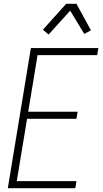

<svg xmlns="http://www.w3.org/2000/svg" viewBox="-20 -987 540 1007"><path d="M21 0 142 -735H496L490 -698H177L128 -401H387L381 -364H122L68 -37H381L375 0ZM235 -806 205 -831 327 -967H381L457 -828L422 -809L348 -931Z"/></svg>

Font: Iosevka SS18 Extralight
Style: Italic
Weight: 200
Italic angle: -9°
Monospace: yes
Designer: Belleve Invis
Foundry: Belleve Invis
Version: Version 25.1.1; ttfautohint (v1.8.4)